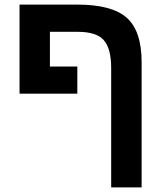

<svg xmlns="http://www.w3.org/2000/svg" viewBox="-20 -626 715 834"><path d="M316.9 -606Q466.3 -606 530.8 -548.6Q595.2 -491.2 595.2 -356V188H462.9V-330.1Q462.9 -415.5 430.7 -451.7Q398.4 -487.8 317.9 -487.8H196.8V-336.9H315.9V-219.2H64.9V-606Z"/></svg>

Font: Arial
Style: Bold
Weight: 700
Designer: Steve Matteson
Foundry: Ascender Corporation
Version: Version 2.00.3